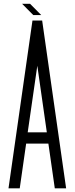

<svg xmlns="http://www.w3.org/2000/svg" viewBox="-20 -997 398 1025"><path d="M333 8.3H272.5L238.3 -230.5H119.6L85.4 8.3H25.4L153.3 -887.2H205.1ZM230 -290.5 179.2 -646 127.9 -290.5ZM200.2 -916.5H157.7L98.1 -976.6H140.6Z"/></svg>

Font: Ignotum
Style: Regular
Weight: 400
Designer: GGBot
Version: 0.10